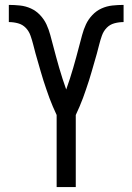

<svg xmlns="http://www.w3.org/2000/svg" viewBox="-20 -763 540 783"><path d="M211 0V-294Q203 -311 195.5 -328.5Q188 -346 181.5 -363.5Q175 -381 169 -399Q163 -417 157 -435Q151 -453 146 -471.5Q141 -490 135.5 -508Q130 -526 125 -544.5Q120 -563 115.5 -581Q111 -599 104.5 -617.5Q98 -636 85 -649.5Q72 -663 53.5 -668Q35 -673 16 -673V-743Q39 -743 62 -740.5Q85 -738 106 -728.5Q127 -719 143.5 -701.5Q160 -684 169.5 -663.5Q179 -643 185 -620.5Q191 -598 197 -575.5Q203 -553 209 -530.5Q215 -508 221.5 -486Q228 -464 235 -442Q242 -420 250 -398Q258 -420 265 -442Q272 -464 278.5 -486Q285 -508 291 -530.5Q297 -553 303 -575.5Q309 -598 315 -620.5Q321 -643 330.5 -663.5Q340 -684 356.5 -701.5Q373 -719 394 -728.5Q415 -738 438 -740.5Q461 -743 484 -743V-673Q465 -673 446.5 -668Q428 -663 415 -649.5Q402 -636 395.5 -617.5Q389 -599 384.5 -581Q380 -563 375 -544.5Q370 -526 364.5 -508Q359 -490 354 -471.5Q349 -453 343 -435Q337 -417 331 -399Q325 -381 318.5 -363.5Q312 -346 304.5 -328.5Q297 -311 289 -294V0Z"/></svg>

Font: Iosevka MaddieWtf
Style: Regular
Weight: 400
Monospace: yes
Designer: Belleve Invis
Foundry: Belleve Invis
Version: Version 31.3.0; ttfautohint (v1.8.3)